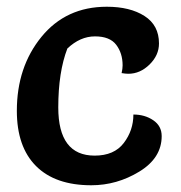

<svg xmlns="http://www.w3.org/2000/svg" viewBox="-20 -538 536 570"><path d="M251 12Q144 12 87 -45Q30 -102 30 -209Q30 -339 103 -428.5Q176 -518 297 -518Q366 -518 409 -490.5Q452 -463 452 -409Q452 -374 424 -346.5Q396 -319 361 -319Q353 -319 341 -321Q344 -334 344 -344Q344 -380 325 -405Q306 -430 262 -430Q218 -430 180 -394Q153 -324 153 -219Q153 -76 261 -76Q319 -76 347.5 -113.5Q376 -151 376 -198Q410 -198 435 -181Q460 -164 460 -134Q460 -69 393.5 -28.5Q327 12 251 12Z"/></svg>

Font: Salsa
Style: Regular
Weight: 400
Designer: John Vargas Beltrn
Foundry: John Vargas Beltran
Version: Version 1.002